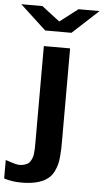

<svg xmlns="http://www.w3.org/2000/svg" viewBox="-137 -782 557 1031"><g transform="rotate(5 141.0 -266.0)"><path d="M-1 117.2Q14.6 117.2 26.6 113.5Q38.6 109.9 46.6 104.5Q54.7 99.1 60.3 88.6Q65.9 78.1 68.8 69.6Q71.8 61 73.2 45.7Q74.7 30.3 75 19.8Q75.2 9.3 75.2 -8.8V-529.8H216.8V-40Q216.8 -8.3 216.6 8.3Q216.3 24.9 213.9 52.2Q211.4 79.6 206.8 96.7Q202.1 113.8 193.1 132.8Q184.1 151.9 170.9 165Q125 210.9 19 210.9Q-33.7 210.9 -75.2 196.8V97.2Q-19 117.2 -1 117.2ZM146 -668.5 243.2 -743.2H356.9L216.8 -613.8H75.2L-64.9 -743.2H48.8Z"/></g></svg>

Font: Aurulent Sans
Style: Bold
Weight: 700
Version: Version 2007.05.04